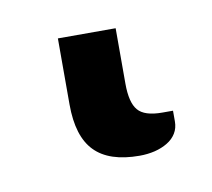

<svg xmlns="http://www.w3.org/2000/svg" viewBox="-36 -3 264 239"><g transform="rotate(-10 96.0 117.0)"><path d="M49.5 35.5H122.5V105.5Q122.5 129.5 130.8 139.2Q139 149 161.5 149H175V162.5Q175 171 171 177.5Q167 184 160 188.2Q153 192.5 143.8 194.8Q134.5 197 124.5 197Q86 197 67.8 178.2Q49.5 159.5 49.5 119Z"/></g></svg>

Font: Lato 2
Style: Regular
Weight: 500
Designer: Lukasz Dziedzic with Adam Twardoch and Botio Nikoltchev
Foundry: tyPoland Lukasz Dziedzic
Version: Version 2.015; 2015-08-06; http://www.latofonts.com/